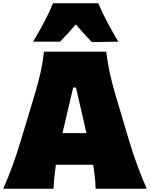

<svg xmlns="http://www.w3.org/2000/svg" viewBox="-20 -1150 922 1170"><path d="M-0.5 0Q29.8 -66.9 56.6 -141.1Q83.5 -215.3 103.5 -282.2L189.9 -568.8Q213.4 -647 227.3 -709.5Q241.2 -772 248 -835H627.4Q635.3 -768.6 648.7 -706.5Q662.1 -644.5 684.6 -568.8L770 -281.7Q791 -212.4 817.9 -139.6Q844.7 -66.9 874 0H562.5Q562 -36.1 557.9 -73Q553.7 -109.9 547.9 -146H320.3Q314.9 -108.9 311.3 -71.8Q307.6 -34.7 305.7 0ZM506.8 -338.9 442.9 -616.7H425.8L360.8 -338.9ZM539.6 -893.6Q513.7 -919.9 489.5 -947Q465.3 -974.1 441.9 -1001.5Q418.9 -974.6 395.3 -948.2Q371.6 -921.9 346.2 -896H181.6Q216.3 -954.1 248 -1013.2Q279.8 -1072.3 302.7 -1129.9H579.1Q603 -1072.3 634.8 -1013.2Q666.5 -954.1 700.7 -896Z"/></svg>

Font: Pinar-DS1-FD Black
Style: Regular
Weight: 900
Designer: Amin Abedi
Version: Version 2.000